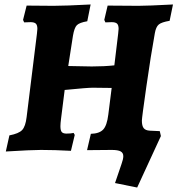

<svg xmlns="http://www.w3.org/2000/svg" viewBox="-20 -670 793 858"><path d="M494 148 523 63Q531 41 531 28Q531 13 519 6.5Q507 0 479 0L369 1L386 -72Q424 -73 441 -91Q458 -109 464 -158L479 -277L394 -278Q371 -278 269 -268L253 -141Q250 -119 250 -106Q250 -87 256 -80Q262 -73 277 -73Q297 -73 309 -76L314 -67L297 4Q225 0 163 0Q120 0 6 7L22 -65Q64 -73 79 -89Q94 -105 99 -147L145 -519Q147 -537 147 -541Q147 -558 140 -564.5Q133 -571 116 -571L88 -570L83 -581L99 -645L219 -644Q271 -644 385 -650L370 -575Q335 -569 323.5 -557.5Q312 -546 306 -510L285 -375L390 -373Q446 -373 491 -378L508 -519Q510 -535 510 -541Q510 -558 503 -564.5Q496 -571 479 -571L451 -570L446 -581L461 -645L599 -644Q639 -644 753 -650L738 -577Q702 -571 689.5 -560.5Q677 -550 672 -522Q654 -423 634 -283Q614 -143 614 -131Q614 -108 622 -97.5Q630 -87 650 -86L694 -84L699 -62L593 168Z"/></svg>

Font: Alegreya SC ExtraBold
Style: Italic
Weight: 800
Italic angle: -7°
Designer: Juan Pablo del Peral
Foundry: Huerta Tipografica
Version: Version 2.007; ttfautohint (v1.6)